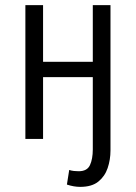

<svg xmlns="http://www.w3.org/2000/svg" viewBox="-20 -542 530 749"><path d="M293 187Q268 187 241 178L250 121Q259 124 268.5 125Q278 126 287 126Q320 126 331 102Q342 78 342 41V-241H148V0H79V-522H148V-301H342V-522H411V45Q411 81 400 113.5Q389 146 363.5 166.5Q338 187 293 187Z"/></svg>

Font: Ubuntu Sans Condensed
Style: Regular
Weight: 400
Width: 3
Designer: Dalton Maag Ltd
Foundry: Dalton Maag Ltd
Version: Version 1.006; ttfautohint (v1.8.4.7-5d5b)